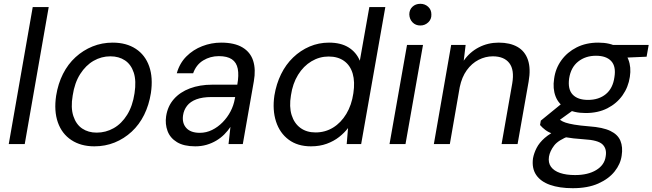

<svg xmlns="http://www.w3.org/2000/svg" viewBox="-20 -757 3429 1009"><path d="M26 0 152 -720H236L110 0Z M476 12Q405 12 355 -21Q305 -54 284 -114Q263 -174 275 -254Q285 -317 311 -368.5Q337 -420 377 -456.5Q417 -493 466.5 -513Q516 -533 572 -533Q644 -533 693.5 -500.5Q743 -468 764 -408.5Q785 -349 773 -268Q763 -205 737.5 -153.5Q712 -102 672 -65Q632 -28 582.5 -8Q533 12 476 12ZM488 -60Q536 -60 577.5 -83.5Q619 -107 648 -153.5Q677 -200 687 -267Q697 -332 683 -375Q669 -418 637 -439.5Q605 -461 560 -461Q513 -461 472 -437.5Q431 -414 401.5 -368Q372 -322 362 -255Q351 -191 365.5 -147Q380 -103 412 -81.5Q444 -60 488 -60Z M1006 12Q946 12 910 -10Q874 -32 860.5 -68.5Q847 -105 853 -146Q861 -199 893.5 -236Q926 -273 978 -292.5Q1030 -312 1095 -312H1227Q1236 -362 1229.5 -395.5Q1223 -429 1198.5 -445.5Q1174 -462 1130 -462Q1085 -462 1048 -439.5Q1011 -417 995 -372H909Q924 -425 959.5 -460.5Q995 -496 1043 -514.5Q1091 -533 1142 -533Q1212 -533 1254 -508Q1296 -483 1310.5 -437.5Q1325 -392 1314 -330L1256 0H1181L1191 -90Q1177 -69 1158.5 -50.5Q1140 -32 1116.5 -18Q1093 -4 1065.5 4Q1038 12 1006 12ZM1030 -59Q1064 -59 1094.5 -74Q1125 -89 1150 -114.5Q1175 -140 1191.5 -171.5Q1208 -203 1214 -238L1216 -247H1091Q1044 -247 1012 -235Q980 -223 963 -201Q946 -179 942 -151Q936 -110 959 -84.5Q982 -59 1030 -59Z M1614 12Q1544 12 1497 -23Q1450 -58 1430.5 -118.5Q1411 -179 1422 -255Q1432 -316 1457 -367Q1482 -418 1520.5 -455Q1559 -492 1607 -512.5Q1655 -533 1709 -533Q1771 -533 1811.5 -508Q1852 -483 1871 -438L1921 -720H2005L1878 0H1802L1809 -84Q1790 -59 1762 -37Q1734 -15 1697 -1.5Q1660 12 1614 12ZM1638 -61Q1689 -61 1730.5 -86.5Q1772 -112 1800 -158.5Q1828 -205 1837 -267Q1846 -327 1833.5 -370Q1821 -413 1788.5 -436.5Q1756 -460 1707 -460Q1659 -460 1617 -435Q1575 -410 1546.5 -364Q1518 -318 1509 -256Q1499 -196 1512.5 -152.5Q1526 -109 1558.5 -85Q1591 -61 1638 -61Z M2027 0 2119 -521H2203L2111 0ZM2189 -623Q2164 -623 2148 -639.5Q2132 -656 2131 -681Q2131 -706 2147.5 -721.5Q2164 -737 2189 -737Q2213 -737 2230 -721.5Q2247 -706 2247 -681Q2248 -656 2230.5 -639.5Q2213 -623 2189 -623Z M2260 0 2351 -521H2427L2417 -438Q2448 -483 2496 -508Q2544 -533 2601 -533Q2660 -533 2699.5 -510.5Q2739 -488 2754.5 -442Q2770 -396 2758 -328L2700 0H2616L2672 -319Q2684 -390 2656.5 -425.5Q2629 -461 2570 -461Q2531 -461 2495 -442.5Q2459 -424 2433 -388Q2407 -352 2396 -299L2344 0Z M2990 232Q2920 232 2870.5 214.5Q2821 197 2797.5 162Q2774 127 2781 75Q2786 48 2800 20.5Q2814 -7 2842.5 -32Q2871 -57 2916 -77L2973 -43Q2914 -21 2892 8Q2870 37 2865 66Q2860 98 2875.5 119.5Q2891 141 2923.5 152Q2956 163 3002 163Q3070 163 3113.5 136.5Q3157 110 3163 65Q3170 25 3146.5 2Q3123 -21 3048 -25Q2989 -29 2950.5 -36Q2912 -43 2887 -52.5Q2862 -62 2846 -74Q2830 -86 2818 -100L2822 -123L2936 -216L3009 -190L2887 -102L2907 -140Q2917 -132 2926.5 -125Q2936 -118 2952.5 -112.5Q2969 -107 2998 -102Q3027 -97 3076 -93Q3148 -88 3187.5 -69Q3227 -50 3240.5 -17Q3254 16 3247 61Q3241 105 3210 144Q3179 183 3124 207.5Q3069 232 2990 232ZM3058 -163Q2996 -163 2955.5 -186.5Q2915 -210 2899.5 -251Q2884 -292 2892 -343Q2899 -397 2930 -440Q2961 -483 3010.5 -508Q3060 -533 3124 -533Q3187 -533 3226.5 -509Q3266 -485 3282 -444.5Q3298 -404 3290 -353Q3282 -299 3251.5 -256Q3221 -213 3172 -188Q3123 -163 3058 -163ZM3070 -232Q3127 -232 3164 -262.5Q3201 -293 3209 -352Q3218 -408 3192 -436Q3166 -464 3112 -464Q3057 -464 3018.5 -433.5Q2980 -403 2971 -345Q2963 -288 2989.5 -260Q3016 -232 3070 -232ZM3196 -451 3183 -521H3389L3378 -459Z"/></svg>

Font: DM Sans 10pt
Style: Italic
Weight: 400
Italic angle: -10°
Version: Version 4.004;gftools[0.9.30]